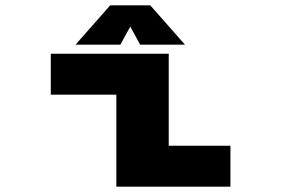

<svg xmlns="http://www.w3.org/2000/svg" viewBox="-20 -702 1090 722"><path d="M675.5 -534H507L470 -602L432.5 -534H264L394.5 -682H545ZM614.5 -154H846.5V0H417.5V-346H171V-500H614.5Z"/></svg>

Font: League Mono Extended ExtraBold
Style: Regular
Weight: 800
Width: 9
Designer: Tyler Finck
Foundry: The League of Moveable Type / Tyler Finck
Version: Version 2.210